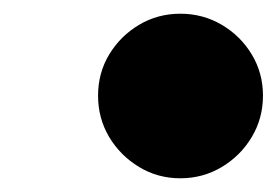

<svg xmlns="http://www.w3.org/2000/svg" viewBox="-20 -600 404 280"><path d="M123 -460.5Q123 -493.5 139.2 -520.5Q155.5 -547.5 182.8 -563.8Q210 -580 243 -580Q276 -580 303.5 -563.8Q331 -547.5 347.2 -520.5Q363.5 -493.5 363.5 -460.5Q363.5 -427.5 347.2 -400.2Q331 -373 303.5 -356.5Q276 -340 243 -340Q210 -340 182.8 -356.5Q155.5 -373 139.2 -400.2Q123 -427.5 123 -460.5Z"/></svg>

Font: Bodoni* 06pt Fatface
Style: Italic
Weight: 900
Italic angle: -13°
Version: Version 2.3